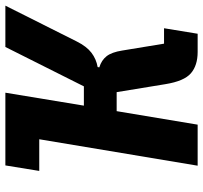

<svg xmlns="http://www.w3.org/2000/svg" viewBox="-40 -698 738 697"><g transform="rotate(-90 328.5 -349.0)"><path d="M172 -575H57L77 -698H341L294 -413H364L507 -698H657L527 -439Q509 -403 486 -385.5Q463 -368 434 -363L433 -357Q459 -349 473.5 -330.5Q488 -312 494 -274L519 -122H575L555 0H489Q440 0 411.5 -24.5Q383 -49 372 -117L343 -294H274L225 0H76Z"/></g></svg>

Font: IBM Plex Mono
Style: Bold Italic
Weight: 700
Italic angle: -9°
Monospace: yes
Designer: Mike Abbink, Paul van der Laan, Pieter van Rosmalen
Foundry: Bold Monday
Version: Version 2.3